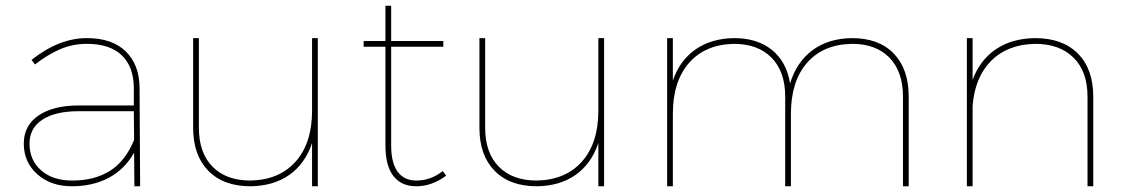

<svg xmlns="http://www.w3.org/2000/svg" viewBox="-20 -650 3928 670"><path d="M449 0 448 -117Q414 -58 358.5 -29Q303 0 231 0Q157 0 110 -42Q63 -84 63 -149Q63 -212 114.5 -247Q166 -282 255 -282H447V-345Q446 -418 404.5 -457.5Q363 -497 283 -497Q234 -497 190.5 -478.5Q147 -460 102 -425L90 -441Q186 -517 283 -517Q371 -517 418.5 -471Q466 -425 467 -345L469 0ZM448 -162 447 -262H255Q173 -262 128 -232.5Q83 -203 83 -149Q83 -91 123.5 -55.5Q164 -20 232 -20Q310 -20 364 -54Q418 -88 448 -162Z M1089 -517V0H1069V-151Q1045 -79 990 -40Q935 -1 854 0Q760 0 707 -54Q654 -108 654 -204V-517H674V-204Q674 -117 721.5 -68.5Q769 -20 854 -20Q955 -22 1012 -86.5Q1069 -151 1069 -264V-517Z M1537 -37Q1487 0 1433 0Q1380 0 1352.5 -36Q1325 -72 1325 -142V-487H1249V-507H1325V-630H1345V-507H1527V-487H1345V-142Q1345 -82 1367.5 -51Q1390 -20 1433 -20Q1483 -20 1525 -53Z M2088 -517V0H2068V-151Q2044 -79 1989 -40Q1934 -1 1853 0Q1759 0 1706 -54Q1653 -108 1653 -204V-517H1673V-204Q1673 -117 1720.5 -68.5Q1768 -20 1853 -20Q1954 -22 2011 -86.5Q2068 -151 2068 -264V-517Z M3151 -313V0H3131V-313Q3131 -400 3084 -448.5Q3037 -497 2953 -497Q2852 -495 2796 -430.5Q2740 -366 2740 -253V0H2720V-313Q2720 -400 2672.5 -448.5Q2625 -497 2541 -497Q2441 -495 2384.5 -430.5Q2328 -366 2328 -253V0H2308V-517H2328V-369Q2352 -439 2407 -477.5Q2462 -516 2542 -517Q2623 -517 2674 -475.5Q2725 -434 2737 -359Q2760 -434 2815.5 -475Q2871 -516 2953 -517Q3047 -517 3099 -463Q3151 -409 3151 -313Z M3795 -313V0H3775V-313Q3775 -400 3726.5 -448.5Q3678 -497 3592 -497Q3496 -495 3439 -438Q3382 -381 3374 -281V0H3354V-517H3374V-371Q3399 -440 3455 -478Q3511 -516 3592 -517Q3688 -517 3741.5 -463Q3795 -409 3795 -313Z"/></svg>

Font: Gontserrat Thin
Style: Regular
Weight: 250
Designer: Julieta Ulanovsky
Foundry: Julieta Ulanovsky
Version: Version 6.001